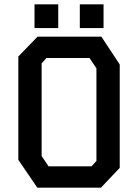

<svg xmlns="http://www.w3.org/2000/svg" viewBox="-20 -870 640 890"><path d="M154 -700H450L535 -571V-92L448 0H153L65 -129V-608ZM173 -147 205 -99H404L427 -124V-553L395 -601H195L173 -576ZM140 -740V-850H250V-740ZM350 -740V-850H460V-740Z"/></svg>

Font: Kode Mono SemiBold
Style: Regular
Weight: 600
Monospace: yes
Designer: Isa Ozler
Foundry: Kadena LLC
Version: Version 1.206;gftools[0.9.28]